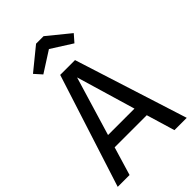

<svg xmlns="http://www.w3.org/2000/svg" viewBox="-287 -1090 1192 1192"><g transform="rotate(-45 309.5 -493.5)"><path d="M309 -907 446 -820 488 -868 342 -987H276L130 -868L173 -820ZM504 0H612L375 -744H245L6 0H110L166 -187H448ZM191 -270 308 -659 423 -270Z"/></g></svg>

Font: Glow Sans SC Normal Medium
Style: Regular
Weight: 600
Designer: Ryoko NISHIZUKA (kana, bopomofo & ideographs); Paul D. Hunt (Latin, Greek & Cyrillic); Sandoll Communications, Soo-young
Version: Version 0.93